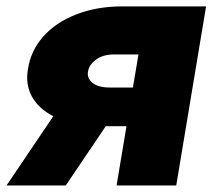

<svg xmlns="http://www.w3.org/2000/svg" viewBox="-37 -565 648 585"><path d="M318.2 0 348.4 -180.4H285.2L163.4 0H-17L125.4 -210.9Q80.3 -234 60 -271.3Q39.8 -308.6 48.3 -355.1Q56.8 -410.5 94.6 -453.5Q132.5 -496.4 195.1 -521Q257.8 -545.5 335.2 -545.5H590.9L500 0ZM367.9 -298.3 384.9 -399.1H311.1Q276.6 -399.1 255.3 -383.2Q234 -367.2 231.5 -348Q226.9 -328.1 244.1 -313.2Q261.4 -298.3 298.3 -298.3Z"/></svg>

Font: Karasuma Gothic
Style: Italic
Weight: 900
Italic angle: -9.39999°
Designer: Rasmus Andersson / Ryoko Nishizuka
Foundry: Genbu
Version: Version 1.00